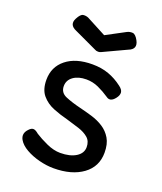

<svg xmlns="http://www.w3.org/2000/svg" viewBox="-129 -753 717 851"><g transform="rotate(20 229.5 -327.0)"><path d="M224 15Q192 15 156.5 6Q121 -3 93 -19Q65 -35 53 -56Q38 -83 62 -107Q72 -118 82 -118Q92 -118 107 -105Q130 -90 164 -74.5Q198 -59 229 -59Q275 -59 303 -76.5Q331 -94 331 -123Q331 -151 313 -166.5Q295 -182 267 -191Q239 -200 208 -209Q172 -218 138.5 -231.5Q105 -245 83 -271Q61 -297 61 -343Q61 -404 106.5 -440.5Q152 -477 230 -477Q273 -477 307.5 -464.5Q342 -452 372 -429Q390 -416 391 -402.5Q392 -389 380 -374Q359 -347 338 -363Q313 -380 285.5 -392.5Q258 -405 228 -405Q190 -405 166.5 -388Q143 -371 143 -343Q143 -312 173 -299.5Q203 -287 244 -277Q273 -270 303 -261Q333 -252 358 -236Q383 -220 398.5 -194Q414 -168 414 -127Q414 -61 362 -23Q310 15 224 15ZM234 -616 324 -664Q336 -670 349.5 -669Q363 -668 376 -644Q396 -607 356 -592L249 -542Q242 -538 234 -538Q224 -538 218 -542L111 -592Q73 -608 91 -642Q104 -667 116.5 -668.5Q129 -670 141 -665Z"/></g></svg>

Font: Fredoka
Style: Regular
Weight: 400
Designer: Ben Nathan
Foundry: Milena B. Brandão, Ben Nathan
Version: Version 2.001